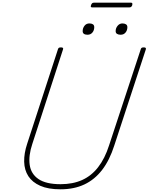

<svg xmlns="http://www.w3.org/2000/svg" viewBox="-20 -1387 1104 1426"><path d="M429 19Q338 19 279 -7Q220 -33 190.5 -78.5Q161 -124 159.5 -186Q158 -248 182 -320L410 -1020Q412 -1028 416.5 -1031.5Q421 -1035 433 -1035Q443 -1035 447 -1031.5Q451 -1028 448 -1020L220 -318Q191 -231 200.5 -163Q210 -95 266 -57Q322 -19 430 -19Q521 -19 590 -50Q659 -81 709 -145.5Q759 -210 790 -307L1025 -1020Q1027 -1028 1031.5 -1031.5Q1036 -1035 1048 -1035Q1068 -1035 1063 -1020L829 -307Q794 -197 738.5 -125Q683 -53 606.5 -17Q530 19 429 19ZM630 -1129Q613 -1129 603.5 -1135.5Q594 -1142 594 -1156Q594 -1178 607.5 -1195.5Q621 -1213 644 -1213Q660 -1213 670 -1206.5Q680 -1200 680 -1185Q680 -1162 666.5 -1145.5Q653 -1129 630 -1129ZM876 -1129Q859 -1129 849 -1135.5Q839 -1142 839 -1156Q839 -1178 853.5 -1195.5Q868 -1213 889 -1213Q905 -1213 915.5 -1206.5Q926 -1200 926 -1185Q926 -1162 912.5 -1145.5Q899 -1129 876 -1129ZM665 -1332Q657 -1332 655 -1336Q653 -1340 656 -1348Q659 -1358 664 -1362.5Q669 -1367 677 -1367H953Q961 -1367 962.5 -1362.5Q964 -1358 962 -1348Q959 -1340 954 -1336Q949 -1332 940 -1332Z"/></svg>

Font: Playwrite CO Thin
Style: Regular
Weight: 250
Version: Version 1.002